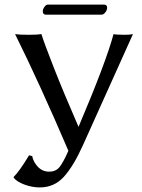

<svg xmlns="http://www.w3.org/2000/svg" viewBox="-20 -797 620 839"><path d="M120.6 -115.2Q125.5 -89.4 145.5 -68.1Q165.5 -46.9 194.8 -46.9Q224.1 -46.9 240.5 -67.4Q256.8 -87.9 278.8 -138.2Q152.8 -432.6 45.9 -647.9Q63 -645 106 -645Q144 -645 161.1 -647.9Q169.9 -617.2 213.6 -505.4Q257.3 -393.6 323.2 -242.7Q443.4 -525.9 476.1 -647.9Q488.3 -645 525.9 -645Q548.8 -645 561 -647.9L341.8 -161.1Q300.8 -70.3 258.8 -24.2Q216.8 22 153.8 22Q120.6 22 87.4 9.8Q54.2 -2.4 40 -20V-24.4Q63.5 -46.4 106.9 -118.2ZM423.8 -732.9H180.2Q167 -732.9 167 -748Q167 -756.8 174.1 -766.8Q181.2 -776.9 189 -776.9H434.1Q448.2 -776.9 448.2 -763.2Q448.2 -753.4 440.4 -743.2Q432.6 -732.9 423.8 -732.9Z"/></svg>

Font: Biolilbert
Style: Regular
Weight: 400
Designer: Philipp H. Poll
Foundry: Philipp H. Poll
Version: Version 1.1.0